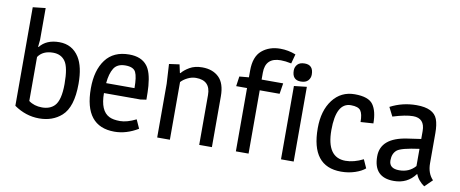

<svg xmlns="http://www.w3.org/2000/svg" viewBox="-67 -1044 3211 1341"><g transform="rotate(10 1538.5 -374.0)"><path d="M442 -460Q483 -395 483 -274Q483 -108 411 -44Q348 12 253 12Q158 12 75 -46V-745L165 -755V-530L160 -480L163 -478Q209 -537 301 -537Q393 -537 442 -460ZM347 -99Q387 -139 387 -256Q387 -373 357.5 -415Q328 -457 271 -457Q198 -457 165 -408V-96Q204 -67 259.5 -67Q315 -67 347 -99Z M797 -537Q883 -537 924 -485Q958 -443 966 -344Q969 -305 969 -247L928 -241H669Q669 -115 736 -82Q764 -68 813 -68Q862 -68 926 -100L954 -38Q871 12 787 12Q573 12 573 -258Q573 -386 629.5 -461.5Q686 -537 797 -537ZM672 -312H873Q873 -392 857 -424.5Q841 -457 783.5 -457Q726 -457 702 -418.5Q678 -380 672 -312Z M1315 -537Q1389 -537 1433 -494.5Q1477 -452 1477 -360V0H1387V-354Q1387 -457 1284 -457Q1254 -457 1225 -442.5Q1196 -428 1179 -409V0H1089V-381L1081 -520L1154 -530L1167 -471H1171Q1189 -494 1225.5 -515.5Q1262 -537 1315 -537Z M1647 -573Q1647 -672 1699 -716Q1751 -760 1829 -760Q1886 -760 1939 -739L1921 -672Q1878 -681 1846 -681Q1737 -681 1737 -574V-525H1890L1878 -449H1737V0H1647V-449H1570L1580 -519L1647 -525Z M2057 0H1967V-520L2057 -530ZM2008 -559Q1947 -559 1947 -627Q1947 -652 1963.5 -670Q1980 -688 2015 -688Q2076 -688 2076 -620Q2076 -595 2059.5 -577Q2043 -559 2008 -559Z M2559 -359 2469 -353Q2469 -410 2452 -433.5Q2435 -457 2383 -457Q2278 -457 2278 -262.5Q2278 -68 2412 -68Q2471 -68 2537 -101L2564 -41Q2539 -19 2493 -3.5Q2447 12 2394 12Q2182 12 2182 -259Q2182 -384 2240.5 -460.5Q2299 -537 2396.5 -537Q2494 -537 2526.5 -491.5Q2559 -446 2559 -359Z M2907 -366Q2907 -457 2824 -457Q2771 -457 2681 -429L2649 -492Q2735 -537 2835 -537Q2956 -537 2983 -465Q2997 -428 2997 -367V-154Q2997 -82 3038 -40L2985 12Q2967 1 2948.5 -20.5Q2930 -42 2923 -63H2920Q2865 12 2768 12Q2625 12 2625 -137Q2625 -269 2811 -296L2907 -310ZM2721 -126Q2721 -68 2792.5 -68Q2864 -68 2907 -118V-240Q2781 -223 2752 -200Q2721 -175 2721 -126Z"/></g></svg>

Font: Magra
Style: Regular
Weight: 400
Designer: Viviana Monsalve
Foundry: Viviana Monsalve
Version: Version 1.001